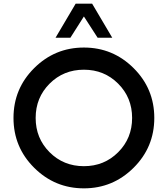

<svg xmlns="http://www.w3.org/2000/svg" viewBox="-20 -1020 918 1050"><path d="M365 -813.8H283.8L393.8 -1000H483.8L593.8 -813.8H513.8L438.8 -930ZM710.6 -102.5Q597.5 10 438.8 10Q280 10 166.9 -102.5Q53.8 -215 53.8 -375Q53.8 -535 166.9 -647.5Q280 -760 438.8 -760Q597.5 -760 710.6 -647.5Q823.8 -535 823.8 -375Q823.8 -215 710.6 -102.5ZM251.2 -187.5Q327.5 -111.2 438.8 -111.2Q550 -111.2 626.2 -187.5Q702.5 -263.8 702.5 -375Q702.5 -486.2 626.2 -562.5Q550 -638.8 438.8 -638.8Q327.5 -638.8 251.2 -562.5Q175 -486.2 175 -375Q175 -263.8 251.2 -187.5Z"/></svg>

Font: Now Alt Medium
Style: Regular
Weight: 500
Designer: Alfredo Marco Pradil
Foundry: Alfredo Marco Pradil
Version: Version 1.002;PS 001.002;hotconv 1.0.88;makeotf.lib2.5.64775